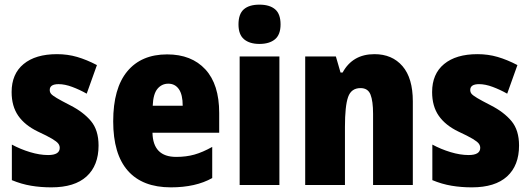

<svg xmlns="http://www.w3.org/2000/svg" viewBox="-20 -847 2281 826"><path d="M404 -221Q404 -135 352.5 -88Q301 -41 201 -41Q155 -41 113.5 -48Q72 -55 31 -72V-225Q68 -205 109.5 -192.5Q151 -180 187 -180Q237 -180 237 -211Q237 -221 230.5 -229.5Q224 -238 204 -250Q184 -262 143 -281Q87 -308 58.5 -349Q30 -390 30 -451Q30 -529 81.5 -571.5Q133 -614 225 -614Q271 -614 312 -602Q353 -590 397 -567L353 -444Q323 -461 291 -473Q259 -485 232 -485Q194 -485 194 -460Q194 -450 200 -443Q206 -436 224.5 -425Q243 -414 282 -394Q339 -365 371.5 -326Q404 -287 404 -221Z M699 -613Q804 -613 863.5 -548.5Q923 -484 923 -361V-276H636Q638 -172 738 -172Q781 -172 816.5 -182Q852 -192 893 -215V-81Q822 -41 715 -41Q593 -41 530 -112.5Q467 -184 467 -325Q467 -467 527.5 -540Q588 -613 699 -613ZM704 -487Q676 -487 657.5 -465Q639 -443 637 -392H766Q766 -440 749.5 -463.5Q733 -487 704 -487Z M1096 -827Q1140 -827 1163.5 -807Q1187 -787 1187 -742Q1187 -698 1163 -678Q1139 -658 1096 -658Q1054 -658 1030 -678Q1006 -698 1006 -742Q1006 -787 1029 -807Q1052 -827 1096 -827ZM1182 -604V-51H1011V-604Z M1591 -614Q1667 -614 1711.5 -562.5Q1756 -511 1756 -411V-51H1585V-357Q1585 -412 1574 -440Q1563 -468 1531 -468Q1491 -468 1477.5 -429.5Q1464 -391 1464 -301V-51H1293V-604H1425L1445 -535H1454Q1497 -614 1591 -614Z M2213 -221Q2213 -135 2161.5 -88Q2110 -41 2010 -41Q1964 -41 1922.5 -48Q1881 -55 1840 -72V-225Q1877 -205 1918.5 -192.5Q1960 -180 1996 -180Q2046 -180 2046 -211Q2046 -221 2039.5 -229.5Q2033 -238 2013 -250Q1993 -262 1952 -281Q1896 -308 1867.5 -349Q1839 -390 1839 -451Q1839 -529 1890.5 -571.5Q1942 -614 2034 -614Q2080 -614 2121 -602Q2162 -590 2206 -567L2162 -444Q2132 -461 2100 -473Q2068 -485 2041 -485Q2003 -485 2003 -460Q2003 -450 2009 -443Q2015 -436 2033.5 -425Q2052 -414 2091 -394Q2148 -365 2180.5 -326Q2213 -287 2213 -221Z"/></svg>

Font: Noto Sans Tamil UI Condensed Black
Style: Regular
Weight: 900
Width: 3
Designer: Jelle Bosma - Monotype Design Team
Foundry: Monotype Imaging Inc.
Version: Version 2.004; ttfautohint (v1.8.4.7-5d5b)